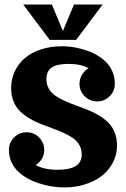

<svg xmlns="http://www.w3.org/2000/svg" viewBox="-20 -820 558 850"><path d="M82.8 -799.8H209.7L258.5 -682.6L307.4 -799.8H434.3L317.1 -643.6H200ZM185.5 -468.8Q185.5 -445.6 196.3 -427.1Q207 -408.7 225.1 -396.2Q243.2 -383.8 266.6 -373.3Q290 -362.8 315.9 -353.4Q341.8 -344 367.7 -333.9Q393.6 -323.7 417 -309.7Q440.4 -295.7 458.5 -278.2Q476.6 -260.7 487.3 -234.5Q498 -208.3 498 -175.8Q498 -136 480.5 -101.6Q462.9 -67.1 432.3 -42.6Q401.6 -18.1 357.9 -4.2Q314.2 9.8 263.7 9.8Q244.1 9.8 222.5 7.2Q200.9 4.6 176.9 -1.5Q152.8 -7.6 130.6 -16.4Q108.4 -25.1 88 -38.7Q67.6 -52.2 52.5 -68.8Q37.4 -85.4 28.4 -108Q19.5 -130.6 19.5 -156.2Q19.5 -188.7 42.4 -211.5Q65.2 -234.4 97.7 -234.4Q130.1 -234.4 153 -211.5Q175.8 -188.7 175.8 -156.2Q175.8 -135.3 165.6 -117.6Q155.5 -99.9 138.2 -89.4Q174.8 -68.4 234.4 -68.4Q287.4 -68.4 314.6 -84.7Q341.8 -101.1 341.8 -136.7Q341.8 -159.9 331.1 -178.3Q320.3 -196.8 302.2 -209.2Q284.2 -221.7 260.7 -232.2Q237.3 -242.7 211.4 -252.1Q185.5 -261.5 159.7 -271.6Q133.8 -281.7 110.4 -295.8Q86.9 -309.8 68.8 -327.3Q50.8 -344.7 40 -371Q29.3 -397.2 29.3 -429.7Q29.3 -469.7 45.3 -504Q61.3 -538.3 90.2 -562.9Q119.1 -587.4 161.4 -601.3Q203.6 -615.2 253.9 -615.2Q273.4 -615.2 294.6 -612.7Q315.7 -610.1 338.7 -604Q361.8 -597.9 383.1 -589.1Q404.3 -580.3 423.7 -566.8Q443.1 -553.2 457.3 -536.6Q471.4 -520 479.9 -497.6Q488.3 -475.1 488.3 -449.2Q488.3 -416.7 465.5 -393.9Q442.6 -371.1 410.2 -371.1Q377.7 -371.1 354.9 -393.9Q332 -416.7 332 -449.2Q332 -470.9 343 -489.1Q354 -507.3 372.1 -517.6Q339.6 -537.1 283.2 -537.1Q231.7 -537.1 208.6 -521.1Q185.5 -505.1 185.5 -468.8Z"/></svg>

Font: Orelega One
Style: Regular
Weight: 400
Version: Version 1.1 ; ttfautohint (v1.8.3)